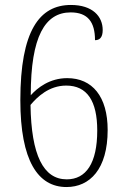

<svg xmlns="http://www.w3.org/2000/svg" viewBox="-20 -744 508 774"><path d="M248 10C342 10 414 -62 414 -220C414 -355 352 -429 251 -429C180 -429 131 -390 104 -360C104 -598 162 -694 265 -694C334 -694 363 -655 363 -582C381 -582 394 -592 394 -623C394 -678 353 -724 266 -724C139 -724 62 -620 62 -340C62 -96 133 10 248 10ZM249 -21C155 -21 106 -118 103 -321C130 -353 177 -399 247 -399C331 -399 372 -337 372 -218C372 -86 327 -21 249 -21Z"/></svg>

Font: Noto Serif Hebrew Condensed ExtraLight
Style: Regular
Weight: 200
Width: 3
Designer: Monotype Design Team
Foundry: Monotype Imaging Inc.
Version: Version 2.004